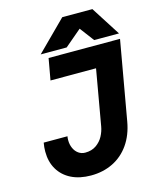

<svg xmlns="http://www.w3.org/2000/svg" viewBox="-136 -1029 925 1132"><g transform="rotate(-15 326.5 -463.0)"><path d="M52.5 -196.5Q52.5 -224 57.5 -250.5H202.5Q200.5 -240 200.5 -226.5Q200.5 -200 210.5 -177.8Q220.5 -155.5 238.5 -142.8Q256.5 -130 279.5 -130Q319.5 -130 347 -149.5Q374.5 -169 389.5 -197.2Q404.5 -225.5 409.5 -254.5L469 -594H191L214.5 -725H650.5L565.5 -243.5Q551.5 -163.5 511.8 -106.8Q472 -50 412 -20.5Q352 9 278 9Q209 9 158.2 -16.2Q107.5 -41.5 80 -87.8Q52.5 -134 52.5 -196.5ZM354.5 -936.5H538.5L653 -757.5H501.5L436 -844.5L333.5 -757.5H175Z"/></g></svg>

Font: JuliaMono Black
Style: Italic
Weight: 900
Italic angle: -9°
Monospace: yes
Designer: cormullion
Foundry: corm
Version: Version 0.057; ttfautohint (v1.8.4)